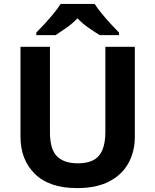

<svg xmlns="http://www.w3.org/2000/svg" viewBox="-20 -954 796 984"><path d="M671 -252Q671 -178 638.5 -118.5Q606 -59 540.5 -24.5Q475 10 375 10Q233 10 159 -62.5Q85 -135 85 -254V-714H236V-277Q236 -189 272 -153Q308 -117 379 -117Q429 -117 460 -134Q491 -151 505.5 -187Q520 -223 520 -278V-714H671ZM465 -934Q479 -912 501.5 -884.5Q524 -857 548 -831Q572 -805 590 -787V-774H491Q465 -790 434 -811.5Q403 -833 377 -860Q351 -833 321 -812Q291 -791 265 -774H166V-787Q185 -806 208.5 -831.5Q232 -857 254.5 -884.5Q277 -912 291 -934Z"/></svg>

Font: Noto Sans Sinhala
Style: Regular
Weight: 400
Designer: Jelle Bosma - Monotype Design Team
Foundry: Monotype Imaging Inc.
Version: Version 2.006